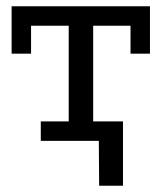

<svg xmlns="http://www.w3.org/2000/svg" viewBox="-20 -449 515 612"><path d="M296 143 295 0H201V-62H372V143ZM17 -429H458V-278H396V-367H277V-62H366V0H110V-62H199V-367H79V-278H17Z"/></svg>

Font: Podkova
Style: Regular
Weight: 400
Designer: Ilya Yudin
Foundry: Cyreal (www.cyreal.org)
Version: Version 2.103